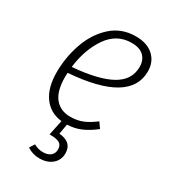

<svg xmlns="http://www.w3.org/2000/svg" viewBox="-185 -625 834 940"><g transform="rotate(30 232.5 -155.0)"><path d="M101 -210Q100 -202 100 -187Q100 -107 131.5 -68.5Q163 -30 219 -30Q257 -30 288 -42.5Q319 -55 354 -82L376 -51Q338 -21 302 -5.5Q266 10 225 11L215 68Q289 74 289 137Q289 175 261.5 198.5Q234 222 190 222Q151 222 120 201L138 173Q162 187 190 187Q216 187 232 174.5Q248 162 248 138Q248 115 232 105Q216 95 175 95L193 10Q126 2 89.5 -49Q53 -100 53 -186Q53 -270 80.5 -349.5Q108 -429 164.5 -480.5Q221 -532 302 -532Q366 -532 402 -499Q438 -466 438 -412Q438 -235 101 -210ZM104 -245Q249 -257 320.5 -297Q392 -337 392 -411Q392 -449 369 -471.5Q346 -494 300 -494Q216 -494 166 -421Q116 -348 104 -245Z"/></g></svg>

Font: Fira Sans Condensed ExtraLight
Style: Italic
Weight: 275
Width: 3
Italic angle: -8°
Designer: Carrois Corporate & Edenspiekermann AG
Foundry: Carrois Corporate GbR & Edenspiekermann AG
Version: Version 4.203